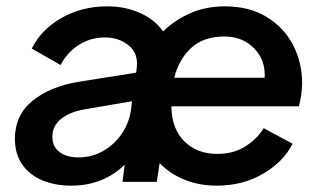

<svg xmlns="http://www.w3.org/2000/svg" viewBox="-20 -573 1013 605"><path d="M204 12Q154 12 114 -4.5Q74 -21 50.5 -54Q27 -87 27 -136Q27 -210 82 -255Q137 -300 226 -315L409 -344L411 -360Q416 -406 385 -430.5Q354 -455 311 -455Q264 -455 227 -430.5Q190 -406 171 -368L80 -420Q110 -480 174 -516.5Q238 -553 318 -553Q375 -553 421.5 -532Q468 -511 494 -474Q532 -511 581 -532Q630 -553 688 -553Q766 -553 820.5 -519.5Q875 -486 903.5 -431Q932 -376 932 -310Q932 -293 929 -273.5Q926 -254 922 -238H520Q521 -167 561 -127.5Q601 -88 665 -88Q715 -88 752 -111Q789 -134 811 -169L902 -120Q873 -63 809 -25.5Q745 12 663 12Q608 12 562 -6.5Q516 -25 483 -59L474 0H366L373 -54Q305 12 204 12ZM529 -328H814Q817 -384 780.5 -421Q744 -458 687 -458Q622 -458 583 -422.5Q544 -387 529 -328ZM227 -77Q270 -77 305.5 -97.5Q341 -118 364 -152Q387 -186 393 -228L396 -254L244 -228Q199 -220 172 -198Q145 -176 145 -142Q145 -111 167.5 -94Q190 -77 227 -77Z"/></svg>

Font: Plus Jakarta Sans SemiBold
Style: Italic
Weight: 600
Italic angle: -8°
Designer: Gumpita Rahayu
Foundry: Tokotype
Version: Version 2.071; ttfautohint (v1.8.4.7-5d5b);gftools[0.9.29]